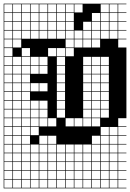

<svg xmlns="http://www.w3.org/2000/svg" viewBox="-20 -785 707 1043"><path d="M0 238.1V-765.1H666.7V-761.9H622.2V-717.5H666.7V-714.3H622.2V-669.8H666.7V-666.7H622.2V-622.2H666.7V-619H622.2V-574.6H666.7V-571.4H622.2V-527H666.7V-142.9H622.2V-98.4H666.7V-95.2H622.2V-50.8H666.7V-47.6H622.2V-3.2H666.7V0H622.2V44.4H666.7V47.6H622.2V92.1H666.7V95.2H622.2V139.7H666.7V142.9H622.2V187.3H666.7V190.5H622.2V234.9H666.7V238.1ZM574.6 -717.5H619V-761.9H574.6ZM527 -717.5H571.4V-761.9H527ZM384.1 -717.5H428.6V-761.9H384.1ZM336.5 -717.5H381V-761.9H336.5ZM288.9 -717.5H333.3V-761.9H288.9ZM241.3 -717.5H285.7V-761.9H241.3ZM193.7 -717.5H238.1V-761.9H193.7ZM146 -717.5H190.5V-761.9H146ZM98.4 -717.5H142.9V-761.9H98.4ZM50.8 -717.5H95.2V-761.9H50.8ZM3.2 -717.5H47.6V-761.9H3.2ZM574.6 -669.8H619V-714.3H574.6ZM527 -669.8H571.4V-714.3H527ZM479.4 -669.8H523.8V-714.3H479.4ZM336.5 -669.8H381V-714.3H336.5ZM288.9 -669.8H333.3V-714.3H288.9ZM241.3 -669.8H285.7V-714.3H241.3ZM193.7 -669.8H238.1V-714.3H193.7ZM146 -669.8H190.5V-714.3H146ZM98.4 -669.8H142.9V-714.3H98.4ZM3.2 -669.8H47.6V-714.3H3.2ZM50.8 -669.8H95.2V-714.3H50.8ZM241.3 -622.2H285.7V-666.7H241.3ZM574.6 -622.2H619V-666.7H574.6ZM527 -622.2H571.4V-666.7H527ZM146 -622.2H190.5V-666.7H146ZM479.4 -622.2H523.8V-666.7H479.4ZM193.7 -622.2H238.1V-666.7H193.7ZM50.8 -622.2H95.2V-666.7H50.8ZM3.2 -622.2H47.6V-666.7H3.2ZM431.7 -622.2H476.2V-666.7H431.7ZM98.4 -622.2H142.9V-666.7H98.4ZM336.5 -622.2H381V-666.7H336.5ZM288.9 -622.2H333.3V-666.7H288.9ZM336.5 -574.6H381V-619H336.5ZM574.6 -574.6H619V-619H574.6ZM527 -574.6H571.4V-619H527ZM146 -574.6H190.5V-619H146ZM479.4 -574.6H523.8V-619H479.4ZM193.7 -574.6H238.1V-619H193.7ZM241.3 -574.6H285.7V-619H241.3ZM50.8 -574.6H95.2V-619H50.8ZM431.7 -574.6H476.2V-619H431.7ZM3.2 -574.6H47.6V-619H3.2ZM384.1 -574.6H428.6V-619H384.1ZM98.4 -574.6H142.9V-619H98.4ZM288.9 -574.6H333.3V-619H288.9ZM479.4 -527H523.8V-571.4H479.4ZM50.8 -527H95.2V-571.4H50.8ZM3.2 -527H47.6V-571.4H3.2ZM431.7 -527H476.2V-571.4H431.7ZM384.1 -527H428.6V-571.4H384.1ZM336.5 -527H381V-571.4H336.5ZM336.5 -479.4H381V-523.8H336.5ZM98.4 -479.4H142.9V-523.8H98.4ZM47.6 -523.8H3.2V-479.4H47.6ZM288.9 -479.4H333.3V-523.8H288.9ZM241.3 -479.4H285.7V-523.8H241.3ZM98.4 -431.7H142.9V-476.2H98.4ZM431.7 -431.7H476.2V-476.2H431.7ZM288.9 -431.7H333.3V-476.2H288.9ZM50.8 -431.7H95.2V-476.2H50.8ZM479.4 -431.7H523.8V-476.2H479.4ZM193.7 -431.7H238.1V-476.2H193.7ZM146 -431.7H190.5V-476.2H146ZM527 -431.7H571.4V-476.2H527ZM3.2 -431.7H47.6V-476.2H3.2ZM98.4 -384.1H142.9V-428.6H98.4ZM431.7 -384.1H476.2V-428.6H431.7ZM479.4 -384.1H523.8V-428.6H479.4ZM288.9 -384.1H333.3V-428.6H288.9ZM50.8 -384.1H95.2V-428.6H50.8ZM193.7 -384.1H238.1V-428.6H193.7ZM3.2 -384.1H47.6V-428.6H3.2ZM146 -384.1H190.5V-428.6H146ZM527 -384.1H571.4V-428.6H527ZM288.9 -336.5H333.3V-381H288.9ZM479.4 -336.5H523.8V-381H479.4ZM50.8 -336.5H95.2V-381H50.8ZM431.7 -336.5H476.2V-381H431.7ZM527 -336.5H571.4V-381H527ZM98.4 -336.5H142.9V-381H98.4ZM3.2 -336.5H47.6V-381H3.2ZM3.2 -288.9H47.6V-333.3H3.2ZM288.9 -288.9H333.3V-333.3H288.9ZM146 -288.9H190.5V-333.3H146ZM479.4 -288.9H523.8V-333.3H479.4ZM50.8 -288.9H95.2V-333.3H50.8ZM193.7 -288.9H238.1V-333.3H193.7ZM527 -288.9H571.4V-333.3H527ZM431.7 -288.9H476.2V-333.3H431.7ZM98.4 -288.9H142.9V-333.3H98.4ZM527 -241.3H571.4V-285.7H527ZM50.8 -241.3H95.2V-285.7H50.8ZM98.4 -241.3H142.9V-285.7H98.4ZM431.7 -241.3H476.2V-285.7H431.7ZM479.4 -241.3H523.8V-285.7H479.4ZM3.2 -241.3H47.6V-285.7H3.2ZM288.9 -241.3H333.3V-285.7H288.9ZM50.8 -193.7H95.2V-238.1H50.8ZM98.4 -193.7H142.9V-238.1H98.4ZM527 -193.7H571.4V-238.1H527ZM431.7 -193.7H476.2V-238.1H431.7ZM146 -193.7H190.5V-238.1H146ZM193.7 -193.7H238.1V-238.1H193.7ZM3.2 -193.7H47.6V-238.1H3.2ZM479.4 -193.7H523.8V-238.1H479.4ZM288.9 -193.7H333.3V-238.1H288.9ZM479.4 -146H523.8V-190.5H479.4ZM146 -146H190.5V-190.5H146ZM288.9 -146H333.3V-190.5H288.9ZM50.8 -146H95.2V-190.5H50.8ZM98.4 -146H142.9V-190.5H98.4ZM431.7 -146H476.2V-190.5H431.7ZM3.2 -146H47.6V-190.5H3.2ZM193.7 -146H238.1V-190.5H193.7ZM527 -146H571.4V-190.5H527ZM50.8 -98.4H95.2V-142.9H50.8ZM384.1 -98.4H428.6V-142.9H384.1ZM431.7 -98.4H476.2V-142.9H431.7ZM479.4 -98.4H523.8V-142.9H479.4ZM98.4 -98.4H142.9V-142.9H98.4ZM241.3 -98.4H285.7V-142.9H241.3ZM3.2 -98.4H47.6V-142.9H3.2ZM193.7 -98.4H238.1V-142.9H193.7ZM336.5 -98.4H381V-142.9H336.5ZM146 -98.4H190.5V-142.9H146ZM98.4 -50.8H142.9V-95.2H98.4ZM146 -50.8H190.5V-95.2H146ZM3.2 -50.8H47.6V-95.2H3.2ZM527 -50.8H571.4V-95.2H527ZM574.6 -50.8H619V-95.2H574.6ZM50.8 -50.8H95.2V-95.2H50.8ZM241.3 -3.2H285.7V-47.6H241.3ZM193.7 -3.2H238.1V-47.6H193.7ZM479.4 -3.2H523.8V-47.6H479.4ZM3.2 -3.2H47.6V-47.6H3.2ZM527 -3.2H571.4V-47.6H527ZM50.8 -3.2H95.2V-47.6H50.8ZM574.6 -3.2H619V-47.6H574.6ZM98.4 -3.2H142.9V-47.6H98.4ZM288.9 44.4H333.3V0H288.9ZM3.2 44.4H47.6V0H3.2ZM431.7 44.4H476.2V0H431.7ZM527 44.4H571.4V0H527ZM574.6 44.4H619V0H574.6ZM336.5 44.4H381V0H336.5ZM241.3 44.4H285.7V0H241.3ZM98.4 44.4H142.9V0H98.4ZM146 44.4H190.5V0H146ZM193.7 44.4H238.1V0H193.7ZM50.8 44.4H95.2V0H50.8ZM479.4 44.4H523.8V0H479.4ZM384.1 44.4H428.6V0H384.1ZM3.2 92.1H47.6V47.6H3.2ZM527 92.1H571.4V47.6H527ZM384.1 92.1H428.6V47.6H384.1ZM431.7 92.1H476.2V47.6H431.7ZM241.3 92.1H285.7V47.6H241.3ZM336.5 92.1H381V47.6H336.5ZM98.4 92.1H142.9V47.6H98.4ZM288.9 92.1H333.3V47.6H288.9ZM193.7 92.1H238.1V47.6H193.7ZM50.8 92.1H95.2V47.6H50.8ZM479.4 92.1H523.8V47.6H479.4ZM146 92.1H190.5V47.6H146ZM574.6 92.1H619V47.6H574.6ZM479.4 139.7H523.8V95.2H479.4ZM193.7 139.7H238.1V95.2H193.7ZM98.4 139.7H142.9V95.2H98.4ZM431.7 139.7H476.2V95.2H431.7ZM241.3 139.7H285.7V95.2H241.3ZM527 139.7H571.4V95.2H527ZM50.8 139.7H95.2V95.2H50.8ZM384.1 139.7H428.6V95.2H384.1ZM574.6 139.7H619V95.2H574.6ZM336.5 139.7H381V95.2H336.5ZM146 139.7H190.5V95.2H146ZM288.9 139.7H333.3V95.2H288.9ZM3.2 139.7H47.6V95.2H3.2ZM479.4 187.3H523.8V142.9H479.4ZM193.7 187.3H238.1V142.9H193.7ZM241.3 187.3H285.7V142.9H241.3ZM98.4 187.3H142.9V142.9H98.4ZM431.7 187.3H476.2V142.9H431.7ZM50.8 187.3H95.2V142.9H50.8ZM527 187.3H571.4V142.9H527ZM384.1 187.3H428.6V142.9H384.1ZM336.5 187.3H381V142.9H336.5ZM574.6 187.3H619V142.9H574.6ZM3.2 187.3H47.6V142.9H3.2ZM146 187.3H190.5V142.9H146ZM288.9 187.3H333.3V142.9H288.9ZM288.9 234.9H333.3V190.5H288.9ZM146 234.9H190.5V190.5H146ZM574.6 234.9H619V190.5H574.6ZM336.5 234.9H381V190.5H336.5ZM384.1 234.9H428.6V190.5H384.1ZM527 234.9H571.4V190.5H527ZM431.7 234.9H476.2V190.5H431.7ZM50.8 234.9H95.2V190.5H50.8ZM241.3 234.9H285.7V190.5H241.3ZM98.4 234.9H142.9V190.5H98.4ZM479.4 234.9H523.8V190.5H479.4ZM3.2 234.9H47.6V190.5H3.2ZM193.7 234.9H238.1V190.5H193.7Z"/></svg>

Font: Jacquard 12 Charted
Style: Regular
Weight: 400
Designer: Sarah Cadigan-Fried
Version: Version 1.000